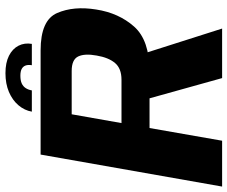

<svg xmlns="http://www.w3.org/2000/svg" viewBox="-97 -760 846 714"><g transform="rotate(-90 326.0 -403.0)"><path d="M-10.8 0H159.7L206.9 -269.9H417.3Q533 -269.9 583.9 -327Q634.7 -384.1 647.7 -468.6Q661.2 -552 634.6 -613.5Q608 -675 495.6 -675H108.2ZM392.6 0H576.8L474.4 -321.5L304.9 -314.5ZM225.3 -374.2 258 -559.4H419.1Q461.5 -559.4 473.1 -535.1Q484.6 -510.9 476.4 -466.4Q469 -422.4 448.7 -398.3Q428.5 -374.2 386.5 -374.2ZM411 -805.7Q371.3 -805.7 340.8 -792.7Q310.3 -779.6 291.4 -757.2Q272.4 -734.7 267.8 -707.6H346.8Q349.2 -721.1 355.5 -730.6Q361.8 -740.2 372.8 -745.2Q383.8 -750.2 401.3 -750.2Q417.3 -750.2 426.5 -745.4Q435.8 -740.5 439.3 -731Q442.8 -721.5 440.5 -707.6H519.8Q524.5 -734.7 513 -757.2Q501.5 -779.6 475.6 -792.7Q449.7 -805.7 411 -805.7Z"/></g></svg>

Font: Anybody Thin
Style: Italic
Weight: 100
Italic angle: -10°
Designer: Tyler Finck
Foundry: Etcetera Type Company
Version: Version 1.114;gftools[0.9.25]